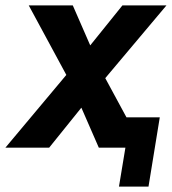

<svg xmlns="http://www.w3.org/2000/svg" viewBox="-44 -550 640 715"><path d="M399 145H509L551 -113H427L348 -259L576 -530H412L292 -381L227 -530H63L203 -271L-24 0H139L259 -149L324 0H423Z"/></svg>

Font: Iosevka Sparkle XBdObl
Style: Regular
Weight: 800
Italic angle: -9°
Designer: Belleve Invis
Foundry: Belleve Invis
Version: Version 4.5.0; ttfautohint (v1.8.3)